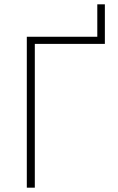

<svg xmlns="http://www.w3.org/2000/svg" viewBox="-20 -868 544 888"><path d="M104 -698H430V-848H465V-665H141V0H104Z"/></svg>

Font: Plexus Sans ExtraLight
Style: Regular
Weight: 250
Version: Version 2.001;PS 002.001;hotconv 1.0.70;makeotf.lib2.5.58329